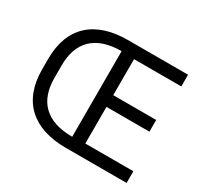

<svg xmlns="http://www.w3.org/2000/svg" viewBox="-146 -890 1130 1080"><g transform="rotate(30 419.0 -350.0)"><path d="M396 0H791V-76H479V-314H758V-390H479V-624H786V-700H396C183 -700 60 -591 60 -384V-316C60 -109 183 0 396 0ZM144 -309V-391C144 -538 224 -628 396 -628V-72C223 -72 144 -161 144 -309Z"/></g></svg>

Font: Meta Space
Style: Regular
Weight: 400
Designer: Meta Pool / Florian Karsten
Foundry: Meta Pool / Florian Karsten
Version: Version 2.000;Glyphs 3.1.1 (3137)